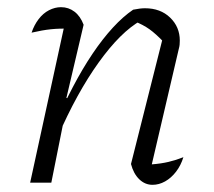

<svg xmlns="http://www.w3.org/2000/svg" viewBox="-20 -509 597 535"><path d="M345 -52 436 -413 437 -391Q414 -415 396.5 -427.5Q379 -440 354 -450L373 -452Q316 -420 255 -335Q194 -250 141 -128L130 -154Q156 -215 183 -266.5Q210 -318 238 -359.5Q266 -401 294.5 -432Q323 -463 351 -482Q361 -484 369 -485Q377 -486 384 -486Q427 -486 454 -460Q481 -434 481 -396Q481 -390 480.5 -384.5Q480 -379 478 -372L403 -51Q429 -53 450 -58Q471 -63 491 -71Q484 -48 470.5 -30.5Q457 -13 440 -3.5Q423 6 405 6Q384 6 368 -9.5Q352 -25 345 -52ZM64 0 164 -459 174 -429Q146 -430 122 -427.5Q98 -425 68 -418Q75 -439 87.5 -455.5Q100 -472 116.5 -480.5Q133 -489 150 -489Q171 -489 187.5 -476.5Q204 -464 213 -440L165 -236L170 -235L123 0Z"/></svg>

Font: Piazzolla Thin ExtraLight
Style: Italic
Weight: 250
Italic angle: -11.3°
Version: Version 2.005